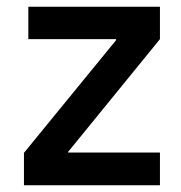

<svg xmlns="http://www.w3.org/2000/svg" viewBox="-20 -549 537 569"><path d="M51 0V-96L324 -430V-433H64V-529H454V-433L182 -99V-97H454V0Z"/></svg>

Font: Lopes Sans SemiBold
Style: Regular
Weight: 600
Designer: Gabriel Lam, Diego Maldonado
Foundry: TypeRant, Foresti Design
Version: Version 4.000